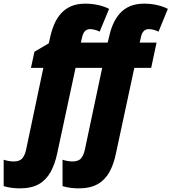

<svg xmlns="http://www.w3.org/2000/svg" viewBox="-126 -785 934 1045"><path d="M-18.6 240.2Q-40.5 240.2 -64 237.1Q-87.4 233.9 -106 228V84.5Q-94.7 88.4 -79.1 91.1Q-63.5 93.8 -52.2 93.8Q-18.1 93.8 -3.9 75.9Q10.3 58.1 16.1 29.3L109.9 -415.5H42.5L61.5 -503.4L139.6 -549.3L147.5 -584.5Q155.8 -621.6 169.7 -654.1Q183.6 -686.5 206.1 -711.7Q228.5 -736.8 261 -751Q293.5 -765.1 338.9 -765.1Q372.6 -765.1 406 -758.1Q439.5 -751 467.8 -736.8L416.5 -612.8Q404.3 -619.1 390.1 -622.8Q376 -626.5 364.3 -626.5Q346.7 -626.5 336.4 -615.5Q326.2 -604.5 322.3 -587.4L314 -553.2H460L467.8 -584.5Q475.6 -621.6 489.7 -654.1Q503.9 -686.5 526.1 -711.7Q548.3 -736.8 581.1 -751Q613.8 -765.1 658.7 -765.1Q692.9 -765.1 726.1 -758.1Q759.3 -751 787.6 -736.8L736.8 -612.8Q724.1 -619.1 710.2 -622.8Q696.3 -626.5 684.1 -626.5Q666.5 -626.5 656.2 -615.5Q646 -604.5 642.1 -587.4L634.3 -553.2H726.1L696.8 -415.5H605L504.9 50.8Q493.2 108.4 469.7 151.1Q446.3 193.8 405.8 217Q365.2 240.2 301.8 240.2Q279.3 240.2 256.1 237.1Q232.9 233.9 214.4 228V84.5Q225.6 88.4 241 91.1Q256.3 93.8 267.6 93.8Q301.8 93.8 315.9 75.9Q330.1 58.1 335.9 29.3L430.2 -415.5H285.2L185.1 50.8Q172.9 108.4 149.4 151.1Q126 193.8 85.7 217Q45.4 240.2 -18.6 240.2Z"/></svg>

Font: Open Sans SemiCondensed ExtraBold
Style: Italic
Weight: 800
Width: 4
Italic angle: -12°
Designer: Monotype Design Team
Foundry: Monotype Imaging Inc.
Version: Version 3.003